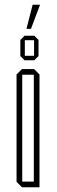

<svg xmlns="http://www.w3.org/2000/svg" viewBox="-20 -792 239 812"><path d="M73 0 50 -23V-477L73 -500H124L147 -477V0ZM74 -476V-24H123V-476ZM84 -537 66 -555V-623L84 -641H125L143 -623V-555L125 -537ZM85 -622V-556H124V-622ZM92 -670 118 -772H149V-771L111 -670Z"/></svg>

Font: Foldit Thin Thin
Style: Regular
Weight: 250
Version: Version 1.003